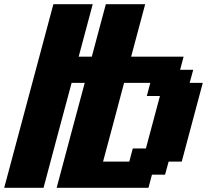

<svg xmlns="http://www.w3.org/2000/svg" viewBox="-20 -895 986 915"><path d="M250 0H687.5L704.1 -62.5H766.6L783.7 -125H846.2Q862.8 -187.5 896.2 -312.5Q929.7 -437.5 946.3 -500H883.8L900.9 -562.5H838.4L855 -625H605Q616.2 -667 638.4 -750Q660.6 -833 671.9 -875H484.4Q473.1 -833 450.9 -750Q428.7 -667 417.5 -625H355Q366.2 -667 388.4 -750Q410.6 -833 421.9 -875H234.4Q195.3 -729 117.2 -437.5Q39.1 -146 0 0H187.5Q209.5 -83 254.2 -250Q298.8 -417 321.3 -500H383.8Q361.3 -417 316.7 -250Q272 -83 250 0ZM596.2 -125H471.2Q488.3 -187.5 521.5 -312.5Q554.7 -437.5 571.3 -500H696.3L679.7 -437.5H742.2Q731 -396 708.7 -312.5Q686.5 -229 675.3 -187.5H612.8Z"/></svg>

Font: Faithful 32x
Style: SemiboldOblique
Weight: 400
Foundry: Faithful Resource Pack
Version: Version 1.0; January 27, 2023